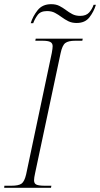

<svg xmlns="http://www.w3.org/2000/svg" viewBox="-34 -899 479 919"><path d="M-14 0 -13 -10H21Q55 -10 69 -20Q83 -30 91 -64L214 -646Q218 -668 218 -678Q218 -692 207 -698Q196 -704 169 -704H135L137 -714H362L360 -704H326Q293 -704 278.5 -693Q264 -682 256 -644L134 -70Q129 -48 129 -36Q129 -20 141 -15Q153 -10 180 -10H212L210 0ZM333 -789Q310 -789 293 -797.5Q276 -806 260.5 -817.5Q245 -829 229 -837.5Q213 -846 191 -846Q160 -846 146 -827Q132 -808 125 -788H113Q123 -821 146 -850Q169 -879 211 -879Q234 -879 250.5 -870.5Q267 -862 281.5 -851Q296 -840 312 -831.5Q328 -823 350 -823Q378 -823 392.5 -839Q407 -855 414 -876H425Q415 -843 394 -816Q373 -789 333 -789Z"/></svg>

Font: Noto Serif Display SemiCondensed ExtraLight
Style: Italic
Weight: 200
Width: 4
Italic angle: -12°
Designer: Monotype Design Team
Foundry: Monotype Imaging Inc.
Version: Version 2.009